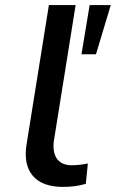

<svg xmlns="http://www.w3.org/2000/svg" viewBox="-20 -725 455 754"><path d="M228 9Q146 9 109 -34.5Q72 -78 84 -156L172 -705H277L191 -168Q188 -141 194.5 -120Q201 -99 218 -87.5Q235 -76 262 -76Q277 -76 294 -78Q311 -80 325 -83L317 -3Q295 3 274.5 6Q254 9 228 9ZM300 -512 332 -705H415L357 -512Z"/></svg>

Font: Nunito Sans 7pt SemiExpanded Medium
Style: Italic
Weight: 500
Width: 6
Italic angle: -9°
Designer: Vernon Adams
Foundry: Vernon Adams
Version: Version 3.101;gftools[0.9.27]